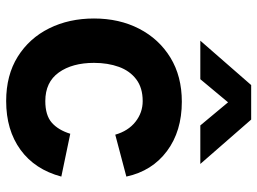

<svg xmlns="http://www.w3.org/2000/svg" viewBox="-126 -694 835 623"><g transform="rotate(90 291.5 -382.5)"><path d="M112 -615 256 -780H368L512 -615H387L312 -705L237 -615ZM308 15Q224 15 164 -22.5Q104 -60 72 -124.5Q40 -189 40 -270Q40 -352 73.2 -416.5Q106.5 -481 167 -518Q227.5 -555 310 -555Q405.5 -555 470.2 -506.8Q535 -458.5 553 -375L417 -339Q405 -381 375.2 -404.5Q345.5 -428 308 -428Q265 -428 237.5 -407.2Q210 -386.5 197 -350.8Q184 -315 184 -270Q184 -199.5 215.2 -155.8Q246.5 -112 308 -112Q354 -112 378 -133Q402 -154 414 -193L553 -164Q530 -78 466 -31.5Q402 15 308 15Z"/></g></svg>

Font: Manrope ExtraLight ExtraBold
Style: Regular
Weight: 800
Version: Version 4.504